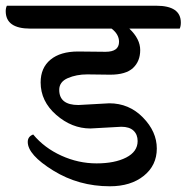

<svg xmlns="http://www.w3.org/2000/svg" viewBox="-73 -676 652 671"><path d="M200 -496 296 -495Q343 -495 343 -530Q343 -556 317 -576H33Q-53 -576 -53 -637Q-53 -648 -49 -656H473Q559 -656 559 -597Q559 -584 555 -576H379Q417 -540 417 -501Q417 -462 392 -438.5Q367 -415 312 -415L232 -416Q194 -416 164 -403Q134 -390 134 -362Q134 -309 201 -309L309 -315Q378 -315 426.5 -265.5Q475 -216 475 -157Q475 -98 429.5 -61.5Q384 -25 311 -25Q202 -25 113 -80Q24 -135 24 -180Q24 -199 43 -206Q82 -159 141.5 -132Q201 -105 264.5 -105Q328 -105 368 -125.5Q408 -146 408 -183Q408 -206 393.5 -219.5Q379 -233 351 -233L243 -227Q178 -227 123.5 -274.5Q69 -322 69 -388Q69 -439 103.5 -467.5Q138 -496 200 -496Z"/></svg>

Font: Laila Medium
Style: Regular
Weight: 500
Designer: Hitesh Malaviya
Foundry: Indian Type Foundry
Version: Version 1.302;PS 1.0;hotconv 1.0.78;makeotf.lib2.5.61930; tt